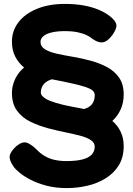

<svg xmlns="http://www.w3.org/2000/svg" viewBox="-20 -740 680 981"><path d="M321 221Q263 221 216.5 208.5Q170 196 135.5 178Q101 160 79.5 142Q58 124 50 112Q27 80 29.5 58Q32 36 63 7Q95 -19 118 -10.5Q141 -2 168 25Q186 44 209 57.5Q232 71 259.5 77Q287 83 318 83Q368 83 400 75Q432 67 448 50.5Q464 34 464 9Q464 -11 443.5 -24.5Q423 -38 388.5 -47Q354 -56 312 -64.5Q270 -73 228 -84Q179 -97 136.5 -117.5Q94 -138 67.5 -173.5Q41 -209 41 -265Q41 -291 49 -315Q57 -339 70.5 -359Q84 -379 103 -395Q74 -419 57.5 -451.5Q41 -484 41 -527Q41 -583 74.5 -626.5Q108 -670 169 -695Q230 -720 311 -720Q365 -720 408.5 -712Q452 -704 487 -689Q522 -674 548 -652Q574 -629 575 -611Q576 -593 555 -562Q530 -528 506.5 -524Q483 -520 453 -541Q442 -551 423.5 -560Q405 -569 377.5 -575Q350 -581 310 -581Q273 -581 245 -574.5Q217 -568 202 -555.5Q187 -543 187 -526Q187 -502 210 -488Q233 -474 271 -465.5Q309 -457 354 -449.5Q399 -442 444.5 -429.5Q490 -417 528 -396.5Q566 -376 589 -342.5Q612 -309 612 -257Q612 -216 597 -182Q582 -148 554 -122Q581 -99 596.5 -67Q612 -35 612 6Q612 64 587 104.5Q562 145 520 171Q478 197 426.5 209Q375 221 321 221ZM410 -183Q427 -188 439.5 -197.5Q452 -207 458 -221.5Q464 -236 464 -254Q464 -268 453 -277.5Q442 -287 416.5 -295.5Q391 -304 349 -313.5Q307 -323 245 -335Q219 -327 205 -311.5Q191 -296 189 -274Q186 -258 200 -245.5Q214 -233 239 -223.5Q264 -214 294.5 -206.5Q325 -199 355.5 -193.5Q386 -188 410 -183Z"/></svg>

Font: Fredoka SemiExpanded SemiBold
Style: Regular
Weight: 600
Width: 6
Designer: Ben Nathan
Foundry: Milena B. Brandão, Ben Nathan
Version: Version 2.001